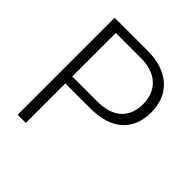

<svg xmlns="http://www.w3.org/2000/svg" viewBox="-189 -853 995 995"><g transform="rotate(45 308.0 -355.5)"><path d="M149.9 -289.6V0H89.8V-710.9H332Q390.6 -710.9 435.3 -695.3Q480 -679.7 510.3 -651.6Q540.5 -623.5 555.9 -584.5Q571.3 -545.4 571.3 -498.5Q571.3 -449.2 555.9 -410.4Q540.5 -371.6 510.5 -344.7Q480.5 -317.9 435.5 -303.7Q390.6 -289.6 332 -289.6ZM149.9 -340.3H332Q379.4 -340.3 413.6 -352.3Q447.8 -364.3 469.2 -385.5Q490.7 -406.7 501 -435.5Q511.2 -464.4 511.2 -497.6Q511.2 -530.3 501 -559.8Q490.7 -589.4 469.2 -611.6Q447.8 -633.8 413.6 -646.7Q379.4 -659.7 332 -659.7H149.9Z"/></g></svg>

Font: Melbourne
Style: Light
Weight: 300
Designer: Google
Version: Version 2.000980; 2014